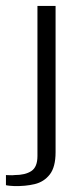

<svg xmlns="http://www.w3.org/2000/svg" viewBox="-73 -515 259 646"><path d="M-26 111Q-31 111 -40.5 110Q-50 109 -53 108V74Q-49 74 -40 74.5Q-31 75 -24 74Q12 74 32.5 60.5Q53 47 53 10V-495H114V-3Q114 47 94.5 72Q75 97 43.5 104.5Q12 112 -26 111Z"/></svg>

Font: Alumni Sans Thin
Style: Regular
Weight: 400
Version: Version 1.018